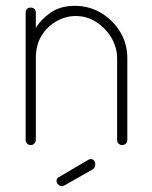

<svg xmlns="http://www.w3.org/2000/svg" viewBox="-20 -498 521 659"><path d="M85 0Q78 0 73 -5.5Q68 -11 68 -18V-455Q68 -463 73 -467.5Q78 -472 85 -472Q93 -472 98 -467.5Q103 -463 103 -455V-402Q120 -431 153.5 -454.5Q187 -478 237 -478Q286 -478 327 -453.5Q368 -429 392.5 -388.5Q417 -348 417 -298V-18Q417 -9 411.5 -4.5Q406 0 399 0Q393 0 387.5 -4.5Q382 -9 382 -18V-298Q382 -335 362.5 -368Q343 -401 311 -422Q279 -443 240 -443Q206 -443 174.5 -425.5Q143 -408 123 -376Q103 -344 103 -298V-18Q103 -11 98 -5.5Q93 0 85 0ZM193 141Q186 141 180 135.5Q174 130 174 123Q174 114 182 110L284 50Q288 48 291 48Q299 48 303 53.5Q307 59 307 66Q307 78 297 84L202 138Q200 139 197.5 140Q195 141 193 141Z"/></svg>

Font: Dosis ExtraLight ExtraLight
Style: Regular
Weight: 250
Version: Version 3.001; ttfautohint (v1.8.2)